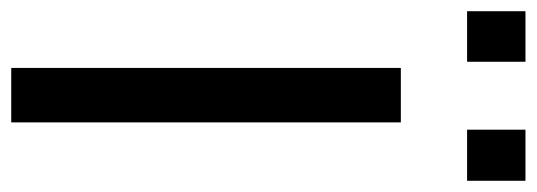

<svg xmlns="http://www.w3.org/2000/svg" viewBox="-348 -629 956 342"><g transform="rotate(90 130.0 -458.0)"><path d="M80 0H177V-694H80ZM-21 -812H69V-916H-21ZM190 -812H281V-916H190Z"/></g></svg>

Font: TitilliumText22L
Style: 600 wt
Weight: 600
Designer: Campivisivi
Foundry: Campivisivi
Version: 1.000